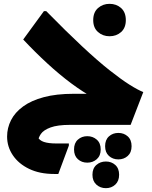

<svg xmlns="http://www.w3.org/2000/svg" viewBox="-20 -651 790 1001"><path d="M345 0Q280 0 243.5 13.5Q207 27 193 47.5Q179 68 178 89L176 62Q185 81 209 89Q233 97 274 97H339V108L284 256H262Q187 256 132 229.5Q77 203 47 158.5Q17 114 17 61Q17 16 37.5 -24.5Q58 -65 100.5 -96Q143 -127 208.5 -144.5Q274 -162 364 -162H511L470 -140Q414 -170 352 -216Q290 -262 226 -321Q162 -380 101 -445L209 -593H221Q327 -485 408.5 -409Q490 -333 551.5 -284.5Q613 -236 656 -209Q699 -182 727 -171L661 0ZM528 111Q528 78 548 60Q568 42 597 42Q626 42 646 60Q666 78 666 111Q666 144 646 162Q626 180 597 180Q568 180 548 162Q528 144 528 111ZM366 128Q366 95 386 77Q406 59 435 59Q464 59 484.5 77Q505 95 505 128Q505 161 484.5 179Q464 197 435 197Q406 197 386 179Q366 161 366 128ZM462 260Q462 227 482.5 209Q503 191 532 191Q561 191 581 209Q601 227 601 260Q601 293 581 311.5Q561 330 532 330Q503 330 482.5 311.5Q462 293 462 260ZM551 -462Q516 -462 491 -484Q466 -506 466 -546Q466 -587 491 -609Q516 -631 551 -631Q587 -631 611.5 -609Q636 -587 636 -546Q636 -506 611.5 -484Q587 -462 551 -462Z"/></svg>

Font: Kufam ExtraBold
Style: Regular
Weight: 800
Designer: Wael Morcos, Artur Schmal
Foundry: Original Type
Version: Version 1.300; ttfautohint (v1.8.3)